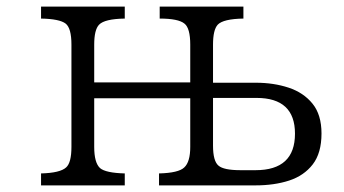

<svg xmlns="http://www.w3.org/2000/svg" viewBox="-20 -560 1040 580"><path d="M104 0V-36.1Q161.6 -37.6 179.7 -54.2Q195.8 -68.4 195.8 -116.2V-425.3Q195.8 -475.1 178.2 -488.8Q159.7 -502.9 104 -503.9V-540H356.9V-503.9Q295.9 -502.9 279.3 -485.4Q264.6 -470.2 264.6 -425.3V-311H554.7V-425.3Q554.7 -475.1 537.1 -488.8Q518.6 -503.9 462.4 -503.9V-540H715.3V-503.9Q654.3 -502.9 637.7 -485.4Q623.5 -469.7 623.5 -425.3V-310.1H752.9Q806.6 -310.1 851.8 -295.2Q897 -280.3 924.1 -246.8Q951.2 -213.4 951.2 -156.7Q951.2 -97.7 924.8 -63.5Q898.4 -29.3 853.5 -14.6Q808.6 0 752 0H460.4V-36.1Q519.5 -37.6 536.6 -54.2Q554.7 -70.8 554.7 -116.2V-263.2H264.6V-116.2Q264.6 -68.4 282.2 -52.2Q299.3 -37.6 356.9 -36.1V0ZM706.5 -45.9H752Q871.1 -45.9 871.1 -156.2Q871.1 -264.2 754.9 -264.2H623.5V-120.1Q623.5 -73.2 640.1 -59.6Q655.8 -45.9 706.5 -45.9Z"/></svg>

Font: BIZ UDMincho
Style: Regular
Weight: 400
Monospace: yes
Designer: TypeBank Co., Ltd.
Foundry: Morisawa Inc.
Version: Version 1.06